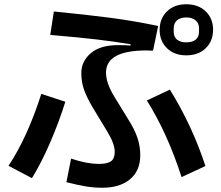

<svg xmlns="http://www.w3.org/2000/svg" viewBox="-20 -834 1040 902"><path d="M730 -694Q730 -747 764.5 -780.5Q799 -814 855 -814Q912 -814 946.5 -780.5Q981 -747 981 -694Q981 -641 946.5 -607.5Q912 -574 855 -574Q799 -574 764.5 -607.5Q730 -641 730 -694ZM292 22 314 -89Q387 -64 445 -64Q484 -64 501.5 -76.5Q519 -89 519 -121Q519 -158 484 -216L415 -330Q388 -376 375 -412Q362 -448 362 -491Q362 -546 406.5 -584Q451 -622 534 -622Q572 -622 593 -620L594 -626Q516 -639 435.5 -648.5Q355 -658 216 -670L233 -780Q387 -765 497.5 -750.5Q608 -736 723 -712L699 -596L668 -597Q478 -597 478 -493Q478 -444 517 -380L582 -274Q612 -227 625.5 -187Q639 -147 639 -105Q639 -32 591 8Q543 48 461 48Q420 48 382 41.5Q344 35 292 22ZM915 -685V-701Q915 -725 899 -738.5Q883 -752 855 -752Q827 -752 811.5 -738.5Q796 -725 796 -701V-685Q796 -661 811.5 -648Q827 -635 855 -635Q884 -635 899.5 -648Q915 -661 915 -685ZM833 -2Q767 -207 670 -362L778 -413Q883 -244 945 -54ZM20 -55Q109 -189 174 -393L287 -356Q258 -263 216.5 -166.5Q175 -70 130 3Z"/></svg>

Font: IBM Plex Sans JP SemiBold
Style: Regular
Weight: 600
Designer: Mike Abbink; Paul van der Laan; Pieter van Rosmalen; Wujin Sim; Yejin Wi; Jinhee Kim; Boomi Park; Yona Kim; Kichan Ma
Foundry: Sandoll Inc.
Version: Version 1.001